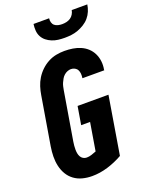

<svg xmlns="http://www.w3.org/2000/svg" viewBox="-175 -1041 870 1134"><g transform="rotate(-20 260.5 -473.5)"><path d="M202 8Q171 8 142 0.5Q113 -7 90 -24Q67 -41 52.5 -65.5Q38 -90 31.5 -119Q25 -148 25.5 -178.5Q26 -209 31 -240L82 -545Q86 -570 94 -595.5Q102 -621 116.5 -644.5Q131 -668 151.5 -687.5Q172 -707 196.5 -720Q221 -733 247 -738Q273 -743 299 -743Q326 -743 351.5 -739Q377 -735 400 -725Q423 -715 441 -698.5Q459 -682 470 -659.5Q481 -637 484 -611Q487 -585 482 -559Q482 -558 482 -557Q482 -556 482 -555H345Q345 -556 345 -556Q345 -556 345 -557Q347 -570 346 -583Q345 -596 339.5 -606.5Q334 -617 323 -623Q312 -629 299 -629Q288 -629 276.5 -624.5Q265 -620 255.5 -611.5Q246 -603 240 -592.5Q234 -582 229 -571Q224 -560 221.5 -548.5Q219 -537 217 -526L166 -221Q164 -209 163 -197Q162 -185 162 -173Q162 -161 164 -149.5Q166 -138 171.5 -128Q177 -118 187 -112Q197 -106 209 -106Q224 -106 239.5 -111Q255 -116 270 -122L299 -297H243L262 -411H456L396 -48Q350 -22 300.5 -7Q251 8 202 8ZM329 -815Q308 -815 288 -817.5Q268 -820 249.5 -827.5Q231 -835 216 -847Q201 -859 192 -876Q183 -893 181.5 -913.5Q180 -934 183 -955H281Q279 -942 282.5 -929.5Q286 -917 295 -909.5Q304 -902 316.5 -899Q329 -896 342 -896Q356 -896 369.5 -899Q383 -902 394.5 -909.5Q406 -917 413.5 -929.5Q421 -942 423 -955H521Q518 -934 509.5 -913.5Q501 -893 486.5 -876Q472 -859 452.5 -847Q433 -835 412.5 -827.5Q392 -820 371 -817.5Q350 -815 329 -815Z"/></g></svg>

Font: Iosevka SS04 Heavy
Style: Italic
Weight: 900
Italic angle: -9°
Monospace: yes
Designer: Belleve Invis
Foundry: Belleve Invis
Version: Version 19.0.0; ttfautohint (v1.8.4)